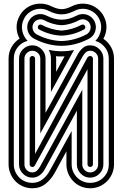

<svg xmlns="http://www.w3.org/2000/svg" viewBox="-20 -881 657 1029"><path d="M478 0Q478 6 473.5 10Q469 14 463 14Q458 14 453.5 10Q449 6 449 0V-510L166 7Q162 14 153 14Q148 14 143.5 10Q139 6 139 0V-567Q139 -573 143.5 -577Q148 -581 153 -581Q159 -581 163.5 -577Q168 -573 168 -567V-56L446 -568Q448 -573 453 -577Q458 -581 463 -581Q469 -581 473.5 -577Q478 -573 478 -567ZM506 -567Q506 -584 493.5 -596.5Q481 -609 463 -609Q449 -609 439.5 -600Q430 -591 423 -579L196 -166V-567Q196 -584 183.5 -596.5Q171 -609 153 -609Q136 -609 123.5 -596.5Q111 -584 111 -567V0Q111 18 123.5 30.5Q136 43 153 43Q168 43 178 33.5Q188 24 195 11L421 -400V0Q421 18 433.5 30.5Q446 43 463 43Q481 43 493.5 30.5Q506 18 506 0ZM534 0Q534 29 513 50Q492 71 463 71Q434 71 413 50Q392 29 392 0V-288L219 28Q209 46 192 58.5Q175 71 153 71Q124 71 103 50Q82 29 82 0V-567Q82 -596 103 -617Q124 -638 153 -638Q182 -638 203 -617Q224 -596 224 -567V-276L396 -589Q407 -609 423.5 -623.5Q440 -638 463 -638Q492 -638 513 -617Q534 -596 534 -567ZM230 -797Q271 -776 309.5 -775.5Q348 -775 390 -797Q417 -811 444.5 -802.5Q472 -794 486 -768Q499 -742 490.5 -714Q482 -686 456 -673Q385 -636 311.5 -635.5Q238 -635 164 -673Q151 -679 142 -690Q133 -701 129 -714Q125 -727 126 -741Q127 -755 134 -768Q148 -794 175.5 -802.5Q203 -811 230 -797ZM404 -773Q384 -762 359.5 -754.5Q335 -747 310 -746Q285 -747 260.5 -754.5Q236 -762 216 -773Q200 -781 183.5 -775.5Q167 -770 159 -755Q151 -739 156 -722.5Q161 -706 176 -697Q208 -680 242 -671Q276 -662 310 -661Q344 -662 378 -671Q412 -680 444 -697Q459 -706 464 -722.5Q469 -739 461 -755Q453 -770 436.5 -775.5Q420 -781 404 -773ZM417 -748Q430 -753 436 -741Q438 -736 436.5 -730.5Q435 -725 430 -723Q372 -692 310 -690Q248 -692 190 -723Q185 -725 183.5 -730.5Q182 -736 184 -741Q190 -753 203 -748Q227 -735 254.5 -727Q282 -719 310 -717Q338 -719 365.5 -727Q393 -735 417 -748ZM256 -847Q285 -833 308.5 -832Q332 -831 364 -847Q388 -859 413 -861Q438 -863 461 -856Q484 -849 504 -833Q524 -817 536 -794Q552 -764 550.5 -732Q549 -700 534 -673Q560 -656 575.5 -628Q591 -600 591 -567V0Q591 26 581 49.5Q571 73 553.5 90.5Q536 108 513 118Q490 128 463 128Q437 128 413.5 118Q390 108 373 90.5Q356 73 346 49.5Q336 26 336 0V-70L274 44Q255 79 225 103.5Q195 128 153 128Q127 128 103.5 118Q80 108 63 90.5Q46 73 36 49.5Q26 26 26 0V-567Q26 -601 42 -629Q58 -657 85 -674Q70 -701 69 -732.5Q68 -764 84 -794Q96 -817 115.5 -833Q135 -849 158.5 -856Q182 -863 207 -861Q232 -859 256 -847ZM281 -496 326 -579Q315 -579 303 -578.5Q291 -578 280 -580Q280 -576 280.5 -573Q281 -570 281 -567ZM378 -822Q359 -813 342.5 -808.5Q326 -804 310 -804Q294 -804 277.5 -808.5Q261 -813 242 -822Q224 -832 204.5 -833.5Q185 -835 167 -829.5Q149 -824 133.5 -811.5Q118 -799 109 -781Q93 -751 99 -718Q105 -685 128 -662Q96 -654 75 -628Q54 -602 54 -567V0Q54 21 62 39Q70 57 83.5 70.5Q97 84 115 91.5Q133 99 153 99Q185 99 208.5 80Q232 61 246 35L364 -179V0Q364 21 372 39Q380 57 393.5 70.5Q407 84 425 91.5Q443 99 463 99Q505 99 534 70.5Q563 42 563 0V-567Q563 -601 542.5 -627Q522 -653 491 -662Q514 -684 520.5 -717.5Q527 -751 511 -781Q502 -799 486.5 -811.5Q471 -824 453 -829.5Q435 -835 415.5 -833.5Q396 -832 378 -822ZM253 -567Q253 -593 241 -614Q307 -599 377 -613L371 -603L253 -388Z"/></svg>

Font: Zschusch
Style: Regular
Weight: 400
Designer: Peter Wiegel
Foundry: Peter Wiegel